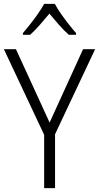

<svg xmlns="http://www.w3.org/2000/svg" viewBox="-20 -967 509 987"><path d="M235 -337 407 -714H469L263 -277V0H207V-274L0 -714H62ZM262 -947Q274 -924 293.5 -896Q313 -868 334 -841.5Q355 -815 371 -797V-788H334Q309 -810 283 -839.5Q257 -869 234 -897Q211 -869 185 -839.5Q159 -810 135 -788H98V-797Q115 -817 136 -843.5Q157 -870 176 -897.5Q195 -925 207 -947Z"/></svg>

Font: Noto Sans Gurmukhi UI SemiCondensed Light
Style: Regular
Weight: 300
Width: 4
Designer: Jelle Bosma - Monotype Design Team
Foundry: Monotype Imaging Inc.
Version: Version 2.004; ttfautohint (v1.8.4.7-5d5b)